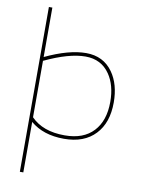

<svg xmlns="http://www.w3.org/2000/svg" viewBox="-99 -772 803 1065"><g transform="rotate(10 302.5 -239.0)"><path d="M107.9 -85.4Q174.3 -17.1 296.9 -17.1H298.3Q403.3 -17.1 459.5 -77.6Q515.1 -137.2 515.1 -243.7Q515.1 -337.4 473.6 -397.9Q425.8 -467.8 336.9 -467.8Q244.1 -467.8 107.9 -403.3ZM107.9 -703.1V-424.8Q240.2 -487.3 336.9 -487.3Q434.6 -487.3 487.8 -412.1Q534.7 -345.7 534.7 -243.7Q534.7 -128.9 473.1 -64Q410.6 2.4 296.9 2.4Q180.2 2.4 107.9 -59.1V225.1H88.4V-703.1Z"/></g></svg>

Font: Fortheenas_01
Style: Regular
Weight: 100
Designer: Situjuh Nazara
Version: Version 1.10 September 8, 2014